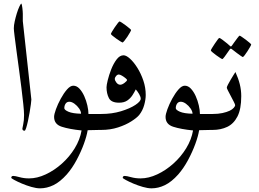

<svg xmlns="http://www.w3.org/2000/svg" viewBox="-20 -720 1436 1064"><path d="M153.8 -168.5Q153.8 -161.6 151.1 -142.1Q148.4 -122.6 144.3 -97.7Q140.1 -72.8 135 -49.6Q129.9 -26.4 125 -11Q120.1 4.4 116.2 4.4Q104 4.4 104 -7.3Q104 -10.3 108.6 -30.8Q113.3 -51.3 113.3 -83Q113.3 -103 109.1 -142.8Q105 -182.6 98.6 -233.4Q92.3 -284.2 85 -337.6Q77.6 -391.1 71.3 -438.7Q64.9 -486.3 60.8 -519.8Q56.6 -553.2 56.6 -563Q56.6 -579.1 61.5 -601.6Q66.4 -624 73.2 -646Q80.1 -668 87.2 -683.3Q94.2 -698.7 98.6 -700.2Q101.6 -695.8 104 -675.3Q106.4 -654.8 106.4 -643.6V-603Z M571.3 -44.4Q571.3 -27.8 565.2 -13.9Q559.1 0 532.7 0L465.8 1.5Q460.9 33.2 444.8 77.4Q428.7 121.6 404.5 166.7Q380.4 211.9 350.1 246.6Q313 288.1 276.4 305.9Q239.7 323.7 202.1 323.7Q181.2 323.7 154.1 315.9Q127 308.1 101.6 297.4Q76.2 286.6 59.3 277.3Q42.5 268.1 42.5 265.6Q42.5 254.9 53.7 254.9Q63.5 254.9 88.1 261.7Q112.8 268.6 141.1 268.6Q186 268.6 233.6 246.3Q281.2 224.1 323.2 186.5Q365.2 148.9 394.3 101.3Q423.3 53.7 432.1 2.9Q364.7 -3.9 322.3 -17.6Q279.8 -31.2 279.8 -72.3Q279.8 -86.4 290 -114.7Q300.3 -143.1 316.7 -173.1Q333 -203.1 351.3 -224.1Q369.6 -245.1 386.2 -245.1Q404.8 -245.1 420.2 -228.8Q435.5 -212.4 446.8 -187.5Q458 -162.6 464.1 -135.7Q470.2 -108.9 470.2 -88.4H532.7Q559.1 -88.4 565.2 -74.7Q571.3 -61 571.3 -44.4ZM429.2 -89.8Q429.2 -103 418.5 -118.7Q407.7 -134.3 392.6 -145.3Q377.4 -156.2 364.3 -156.2Q350.6 -156.2 343.5 -145.5Q336.4 -134.8 336.4 -120.6Q336.4 -110.8 359.4 -100.8Q382.3 -90.8 429.2 -89.8Z M787.6 -193.8Q787.6 -168.9 779.1 -137.9Q770.5 -106.9 751.5 -83Q738.3 -66.9 707.5 -47.4Q676.8 -27.8 634 -13.9Q591.3 0 541 0H515.1Q488.3 0 482.2 -13.9Q476.1 -27.8 476.1 -44.4Q476.1 -61 482.2 -74.7Q488.3 -88.4 515.1 -88.4H541Q600.6 -88.4 650.4 -103.5Q700.2 -118.7 730 -138.4Q759.8 -158.2 759.8 -172.9Q759.8 -183.6 751 -198.7Q742.2 -213.9 732.4 -224.6Q725.1 -209.5 713.9 -192.1Q702.6 -174.8 685.1 -162.8Q667.5 -150.9 639.6 -150.9Q596.2 -150.9 583.3 -176.8Q570.3 -202.6 570.3 -236.3Q570.3 -247.6 577.1 -275.9Q584 -304.2 596.4 -335.9Q608.9 -367.7 626.2 -390.6Q643.6 -413.6 664.6 -413.6Q679.7 -413.6 700.4 -394.8Q721.2 -376 741.2 -344.2Q761.2 -312.5 774.4 -273.4Q787.6 -234.4 787.6 -193.8ZM684.1 -276.9Q684.1 -279.8 675.3 -287.1Q666.5 -294.4 655.5 -300.8Q644.5 -307.1 638.2 -307.1Q630.4 -307.1 623.3 -298.8Q616.2 -290.5 616.2 -282.7Q616.2 -273.9 625.2 -262.2Q634.3 -250.5 646.5 -250.5Q656.7 -250.5 670.4 -261Q684.1 -271.5 684.1 -276.9ZM706.5 -553.7Q706.5 -551.3 700.4 -540.3Q694.3 -529.3 685.8 -516.4Q677.2 -503.4 669.4 -493.9Q661.6 -484.4 658.7 -484.4Q657.2 -484.4 647.2 -490.7Q637.2 -497.1 625 -505.6Q612.8 -514.2 603.8 -521.7Q594.7 -529.3 594.7 -531.7Q594.7 -534.7 601.1 -545.4Q607.4 -556.2 616.2 -569.1Q625 -582 632.6 -591.6Q640.1 -601.1 642.1 -601.1Q645 -601.1 655.3 -594.5Q665.5 -587.9 677.2 -579.1Q689 -570.3 697.8 -562.7Q706.5 -555.2 706.5 -553.7Z M1189 -44.4Q1189 -27.8 1182.9 -13.9Q1176.8 0 1150.4 0L1083.5 1.5Q1078.6 33.2 1062.5 77.4Q1046.4 121.6 1022.2 166.7Q998 211.9 967.8 246.6Q930.7 288.1 894 305.9Q857.4 323.7 819.8 323.7Q798.8 323.7 771.7 315.9Q744.6 308.1 719.2 297.4Q693.8 286.6 677 277.3Q660.2 268.1 660.2 265.6Q660.2 254.9 671.4 254.9Q681.2 254.9 705.8 261.7Q730.5 268.6 758.8 268.6Q803.7 268.6 851.3 246.3Q898.9 224.1 940.9 186.5Q982.9 148.9 1012 101.3Q1041 53.7 1049.8 2.9Q982.4 -3.9 939.9 -17.6Q897.5 -31.2 897.5 -72.3Q897.5 -86.4 907.7 -114.7Q918 -143.1 934.3 -173.1Q950.7 -203.1 969 -224.1Q987.3 -245.1 1003.9 -245.1Q1022.5 -245.1 1037.8 -228.8Q1053.2 -212.4 1064.5 -187.5Q1075.7 -162.6 1081.8 -135.7Q1087.9 -108.9 1087.9 -88.4H1150.4Q1176.8 -88.4 1182.9 -74.7Q1189 -61 1189 -44.4ZM1046.9 -89.8Q1046.9 -103 1036.1 -118.7Q1025.4 -134.3 1010.3 -145.3Q995.1 -156.2 981.9 -156.2Q968.3 -156.2 961.2 -145.5Q954.1 -134.8 954.1 -120.6Q954.1 -110.8 977.1 -100.8Q1000 -90.8 1046.9 -89.8Z M1316.9 -187Q1316.9 -115.2 1295.9 -74.5Q1274.9 -33.7 1239 -16.8Q1203.1 0 1158.7 0H1132.8Q1106 0 1099.9 -13.9Q1093.8 -27.8 1093.8 -44.4Q1093.8 -61 1099.9 -74.7Q1106 -88.4 1132.8 -88.4H1158.7Q1189 -88.4 1212.6 -93.5Q1236.3 -98.6 1252.9 -106.4Q1268.1 -113.8 1275.6 -122.8Q1283.2 -131.8 1283.2 -136.7Q1283.2 -141.1 1276.1 -155Q1269 -168.9 1260 -186Q1251 -203.1 1243.9 -216.8Q1236.8 -230.5 1236.8 -233.9Q1236.8 -238.8 1243.4 -251.5Q1250 -264.2 1258.8 -279.1Q1267.6 -293.9 1275.1 -305.9Q1282.7 -317.9 1284.7 -320.8Q1300.8 -285.6 1308.8 -253.4Q1316.9 -221.2 1316.9 -187ZM1372.1 -473.6Q1372.1 -471.2 1366 -460.2Q1359.9 -449.2 1351.3 -436Q1342.8 -422.9 1335.4 -413.3Q1328.1 -403.8 1325.2 -403.8Q1323.7 -403.8 1314.7 -410.2Q1305.7 -416.5 1294.2 -425Q1282.7 -433.6 1274.2 -440.4Q1265.6 -447.3 1264.6 -447.8Q1261.7 -450.2 1259.3 -450.2Q1256.8 -450.2 1254.4 -447.8Q1253.4 -446.8 1244.1 -433.1Q1234.9 -419.4 1224.9 -406Q1214.8 -392.6 1211.9 -392.6Q1210 -392.6 1200 -398.9Q1189.9 -405.3 1178 -414.1Q1166 -422.9 1157.2 -430.4Q1148.4 -438 1148.4 -440.4Q1148.4 -443.4 1155 -454.1Q1161.6 -464.8 1170.2 -477.8Q1178.7 -490.7 1186 -500.2Q1193.4 -509.8 1194.8 -509.8Q1199.2 -509.8 1212.9 -499.5Q1226.6 -489.3 1239.3 -478.8Q1252 -468.3 1252.9 -466.8Q1257.3 -462.4 1259.3 -462.4Q1262.2 -462.4 1265.6 -467.8Q1266.6 -469.2 1276.1 -482.7Q1285.6 -496.1 1295.7 -509.3Q1305.7 -522.5 1307.6 -522.5Q1310.1 -522.5 1320.1 -515.6Q1330.1 -508.8 1342.3 -499.8Q1354.5 -490.7 1363.3 -482.9Q1372.1 -475.1 1372.1 -473.6Z"/></svg>

Font: Scheherazade New
Style: Regular
Weight: 400
Designer: SIL International
Foundry: SIL International
Version: Version 4.000